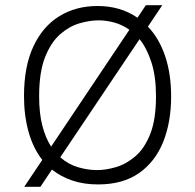

<svg xmlns="http://www.w3.org/2000/svg" viewBox="-20 -698 748 736"><path d="M73 18 142 -85Q107 -130 89.5 -192.5Q72 -255 72 -330Q72 -443 108 -520Q144 -597 207.5 -636Q271 -675 354 -675Q442 -675 507 -630L539 -678H602L547 -596Q590 -551 613 -483Q636 -415 636 -328Q636 -230 605.5 -154Q575 -78 513 -34.5Q451 9 356 9Q301 9 257 -6Q213 -21 179 -48L135 18ZM130 -329Q130 -263 142.5 -215.5Q155 -168 176 -136L476 -584Q449 -603 418.5 -611.5Q388 -620 357 -620Q325 -620 286 -609Q247 -598 211.5 -567.5Q176 -537 153 -479.5Q130 -422 130 -329ZM352 -46Q386 -46 425 -57.5Q464 -69 499 -99Q534 -129 556 -184.5Q578 -240 578 -329Q578 -405 560.5 -459Q543 -513 515 -548L211 -95Q242 -68 279 -57Q316 -46 352 -46Z"/></svg>

Font: Bricolage Grotesque 10pt ExtraLight
Style: Regular
Weight: 200
Designer: Mathieu Triay
Foundry: Atelier Triay
Version: Version 1.000; ttfautohint (v1.8.4.7-5d5b);gftools[0.9.32]